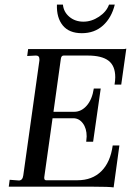

<svg xmlns="http://www.w3.org/2000/svg" viewBox="-20 -810 585 833"><path d="M387 0H18L22 -30L62 -27Q78 -27 81 -49L151 -548V-553Q151 -569 136 -569L98 -567L102 -597H510Q523 -597 528 -599L506 -443H477Q480 -461 480 -475Q480 -524 451 -546.5Q422 -569 360 -569H256Q246 -569 244 -555L212 -325H302Q333 -325 356.5 -352Q380 -379 387 -426H417L384 -195H354Q356 -211 356 -218Q356 -253 339.5 -275Q323 -297 298 -297H208L172 -41V-38Q172 -28 180 -28H316Q380 -28 419.5 -67Q459 -106 469 -179H498L473 3Q451 0 387 0ZM227 -790H253Q256 -758 281 -737Q306 -716 342 -716Q377 -716 409.5 -737.5Q442 -759 453 -790H478Q464 -733 427 -699.5Q390 -666 335 -666Q280 -666 252.5 -699.5Q225 -733 227 -790Z"/></svg>

Font: Unna
Style: Italic
Weight: 400
Italic angle: -8.05°
Designer: Jorge de Buen Unna
Foundry: Omnibus-Type
Version: Version 2.008